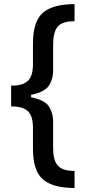

<svg xmlns="http://www.w3.org/2000/svg" viewBox="-20 -775 418 946"><path d="M34.8 -250.7V-353Q63.9 -353 84.3 -358.7Q104.8 -364.3 117.7 -377Q130.7 -389.6 136.5 -410Q142.4 -430.4 142.4 -459.5V-561.4Q142.4 -670.5 192.1 -712.7Q241.5 -754.6 347.3 -754.6V-670.5Q285.5 -670.5 263.5 -642.8Q241.8 -615.8 241.8 -556.1V-426.8Q241.8 -384.6 220.9 -353Q199.6 -321 133.2 -307.9V-295.5Q200.6 -282.3 220.9 -250.7Q241.8 -218 241.8 -176.5V-47.2Q241.8 -17.8 246.8 3.7Q251.8 25.2 263.7 39.4Q275.6 53.6 296 60.4Q316.4 67.1 347.3 67.1V151.3Q241.5 151.3 192.1 109.4Q142.4 67.1 142.4 -41.9V-144.2Q142.4 -173.7 136.5 -193.9Q130.7 -214.1 117.9 -226.7Q105.1 -239.3 84.7 -245Q64.3 -250.7 34.8 -250.7Z"/></svg>

Font: Inter P Medium
Style: Regular
Weight: 500
Designer: Rasmus Andersson
Foundry: rsms
Version: Version 3.018;git-588b23468